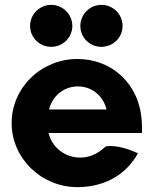

<svg xmlns="http://www.w3.org/2000/svg" viewBox="-20 -748 635 791"><path d="M104 -641C104 -593 143 -555 191 -555C238 -555 278 -593 278 -641C278 -690 238 -728 191 -728C143 -728 104 -689 104 -641ZM311 -641C311 -593 350 -555 398 -555C445 -555 485 -593 485 -641C485 -690 445 -728 398 -728C350 -728 311 -689 311 -641ZM180 -200H565V-210C565 -222 565 -235 564 -247C556 -401 442 -505 299 -505C151 -505 28 -388 28 -241C28 -95 151 23 299 23C402 23 491 -21 543 -107L548 -117L538 -121C515 -131 461 -152 416 -145C380 -111 343 -97 303 -99C242 -102 193 -145 180 -200ZM419 -297H182C195 -349 239 -392 301 -392C359 -392 405 -353 419 -297Z"/></svg>

Font: Bluebird
Style: SfBd
Weight: 700
Designer: Jasper
Foundry: Cannot Into Space Fonts
Version: Version 0.98